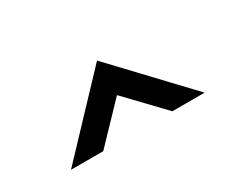

<svg xmlns="http://www.w3.org/2000/svg" viewBox="-44 -955 527 433"><g transform="rotate(-30 219.5 -738.0)"><path d="M47 -646H131L221 -740L311 -646H395L221 -830Z"/></g></svg>

Font: bitstorm
Style: ext
Weight: 400
Version: Version 0.2